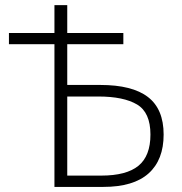

<svg xmlns="http://www.w3.org/2000/svg" viewBox="-20 -734 716 754"><path d="M193.8 0V-560.5H15.1V-604.5H193.8V-713.9H244.1V-604.5H464.4V-560.5H244.1V-400.4H373.5Q499.5 -400.4 561 -353Q622.6 -305.7 622.6 -205.6Q622.6 -106 563.5 -53Q504.4 0 385.7 0ZM244.1 -44.4H377.4Q476.6 -44.4 523.7 -83Q570.8 -121.6 570.8 -205.6Q570.8 -292.5 518.1 -323.7Q465.3 -355 366.2 -355H244.1Z"/></svg>

Font: Open Sans Light
Style: Regular
Weight: 300
Designer: Monotype Design Team
Foundry: Monotype Imaging Inc.
Version: Version 3.000; ttfautohint (v1.8.4)